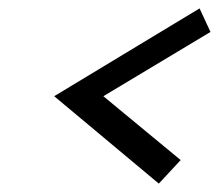

<svg xmlns="http://www.w3.org/2000/svg" viewBox="-20 -460 521 457"><path d="M109 -231 358 -23 410 -79 226 -231 481 -384 455 -440Z"/></svg>

Font: Pfennig
Style: BoldItalic
Weight: 700
Italic angle: -13°
Version: Version 20100423